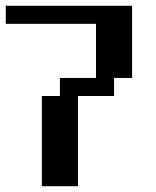

<svg xmlns="http://www.w3.org/2000/svg" viewBox="-20 -645 540 665"><path d="M0 -625H437.5V-375H375V-312.5H250V0H125V-312.5H187.5V-375H312.5V-562.5H0Z"/></svg>

Font: NeoDunggeunmo Code
Style: Regular
Weight: 400
Monospace: yes
Version: Version 1.600